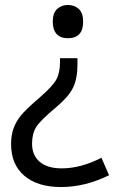

<svg xmlns="http://www.w3.org/2000/svg" viewBox="-20 -566 474 778"><path d="M293.9 -330.1V-304.2Q293.9 -247.1 275.9 -210.4Q257.8 -173.8 209 -132.8Q144 -78.6 127 -51.8Q109.9 -24.9 109.9 16.1Q109.9 63 140.9 89.6Q171.9 116.2 230 116.2Q307.6 116.2 391.1 73.2L421.9 144Q325.2 191.9 227.1 191.9Q132.3 191.9 78.6 146.2Q24.9 100.6 24.9 18.1Q24.9 -17.6 34.7 -45.2Q44.4 -72.8 64.5 -97.7Q84.5 -122.6 143.1 -172.9Q193.4 -216.8 208.3 -243.9Q223.1 -271 223.1 -314V-330.1ZM316.9 -478Q316.9 -411.1 254.9 -411.1Q224.6 -411.1 209.2 -428.5Q193.8 -445.8 193.8 -478Q193.8 -513.7 211.7 -529.8Q229.5 -545.9 254.9 -545.9Q281.2 -545.9 299.1 -529.8Q316.9 -513.7 316.9 -478Z"/></svg>

Font: NotoPenekeko
Style: Regular
Weight: 400
Designer: Monotype Design team
Foundry: Monotype Imaging Inc.
Version: Version 1.04